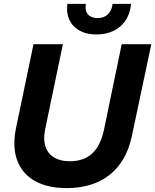

<svg xmlns="http://www.w3.org/2000/svg" viewBox="-20 -956 797 986"><path d="M322 10C499 10 621 -80 658 -261L757 -729H605L514 -290C491 -183 437 -128 338 -128C243 -128 190 -186 212 -293L303 -729H152L62 -297C24 -116 116 10 322 10ZM474 -779C575 -779 644 -837 653 -936H558C554 -893 526 -863 482 -863C438 -863 413 -889 421 -936H326C313 -842 375 -779 474 -779Z"/></svg>

Font: Mona Sans
Style: Bold Italic
Weight: 700
Italic angle: -11.7°
Designer: Deni Anggara
Foundry: GitHub
Version: Version 2.000;Glyphs 3.2.3 (3260)